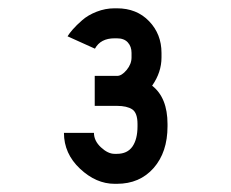

<svg xmlns="http://www.w3.org/2000/svg" viewBox="-20 -721 565 469"><path d="M259.8 -627.4Q225.6 -627.4 211.9 -602.1L145 -632.3Q149.4 -639.6 158 -649.4Q166.5 -659.2 180.7 -671.6Q194.8 -684.1 216.1 -692.4Q237.3 -700.7 259.8 -700.7H265.6Q314 -700.7 344.2 -669.2Q374.5 -637.7 374.5 -591.8V-580.6Q374.5 -544.4 351.6 -511.7Q389.2 -482.4 389.2 -418V-412.6Q389.2 -349.1 355.2 -310.5Q321.3 -272 265.6 -272H259.8Q214.8 -272 175.5 -308.8Q136.2 -345.7 136.2 -396.5H209.5Q209.5 -377 226.6 -361.1Q243.7 -345.2 259.8 -345.2H265.6Q291 -345.2 303.5 -363Q315.9 -380.9 315.9 -412.6V-418Q315.9 -445.3 303 -453.9Q290 -462.4 265.6 -462.4H211.4V-535.6H266.1Q277.3 -535.6 289.3 -550Q301.3 -564.5 301.3 -580.6V-591.8Q301.3 -607.4 292.2 -617.4Q283.2 -627.4 265.6 -627.4Z"/></svg>

Font: Anka/Coder Condensed
Style: Regular
Weight: 400
Width: 4
Monospace: yes
Version: Version 1.100